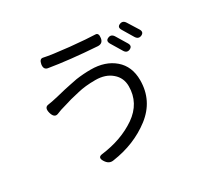

<svg xmlns="http://www.w3.org/2000/svg" viewBox="-165 -1002 1331 1265"><g transform="rotate(-30 500.0 -370.0)"><path d="M691 -334Q691 -398 644 -438Q597 -479 520 -479Q442 -479 386 -465Q330 -452 319 -449Q309 -446 279 -437Q249 -428 228 -422L194 -409Q163 -398 150 -444Q138 -490 172 -494Q197 -497 248 -509Q299 -522 314 -525Q329 -529 361 -535Q393 -542 416 -546Q472 -554 528 -554Q638 -554 707 -495Q776 -436 776 -331Q776 -176 652 -80Q528 15 360 39Q323 46 300 8Q277 -29 315 -34Q469 -53 580 -129Q691 -206 691 -334ZM264 -747Q271 -785 296 -779Q349 -767 483 -753Q617 -740 670 -739Q696 -739 690 -700Q684 -662 646 -664Q437 -678 288 -703Q258 -709 264 -747ZM734 -678Q761 -690 778 -662L827 -581Q844 -553 817 -540Q790 -528 774 -556L724 -639Q708 -667 734 -678ZM845 -718Q872 -730 889 -702L939 -622Q956 -594 929 -581Q902 -569 885 -597L836 -679Q819 -707 845 -718Z"/></g></svg>

Font: Swei Gothic CJK TC Regular
Style: Regular
Weight: 400
Version: Version 2.129